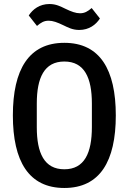

<svg xmlns="http://www.w3.org/2000/svg" viewBox="-20 -923 640 955"><path d="M300 12C477 12 556 -121 556 -349C556 -577 477 -710 300 -710C123 -710 44 -577 44 -349C44 -121 123 12 300 12ZM300 -81C200 -81 163 -162 163 -290V-408C163 -536 200 -617 300 -617C400 -617 437 -536 437 -408V-291C437 -162 400 -81 300 -81ZM374 -774C423 -774 457 -800 477 -831L436 -883C416 -866 401 -857 378 -857C357 -857 335 -865 304 -880C281 -891 259 -903 226 -903C177 -903 143 -877 123 -846L164 -794C184 -811 199 -820 222 -820C243 -820 265 -812 296 -797C319 -786 341 -774 374 -774Z"/></svg>

Font: IBM Mono Medium
Style: Regular
Weight: 500
Monospace: yes
Designer: Mike Abbink, Paul van der Laan, Pieter van Rosmalen
Foundry: Bold Monday
Version: Version 2.3